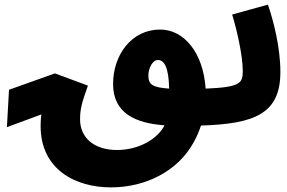

<svg xmlns="http://www.w3.org/2000/svg" viewBox="-20 -540 1245 832"><path d="M819 77C831 56 842 31 851 4C1085 -3 1195 -48 1195 -228C1195 -335 1165 -450 1141 -520L986 -477C1007 -408 1032 -299 1032 -232C1032 -180 1022 -162 871 -156C861 -312 777 -412 674 -412C550 -412 470 -302 470 -176C470 -48 569 -6 693 3C664 61 583 110 487 110C387 110 327 56 327 -22C327 -65 333 -91 361 -169L218 -222L19 -151L10 11L159 -44C157 -26 156 -11 156 6C156 194 306 272 461 272C613 272 752 200 819 77ZM623 -213C623 -244 641 -280 664 -280C692 -280 711 -248 713 -156C638 -161 623 -175 623 -213Z"/></svg>

Font: Noto Sans Arabic ExtCond Blk
Style: Regular
Weight: 900
Width: 2
Designer: Monotype Design Team, Nadine Chahine, Nizar Qandah and Khaled Hosny
Foundry: Monotype Imaging Inc.
Version: Version 2.012